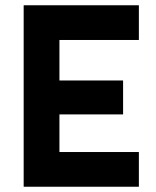

<svg xmlns="http://www.w3.org/2000/svg" viewBox="-20 -710 593 730"><path d="M70 0V-690H508V-558H206V-404H448V-275H206V-132H508V0Z"/></svg>

Font: TypoPRO Titillium Text
Style: 999 wt
Weight: 900
Designer: Accademia di Belle Arti di Urbino and others
Foundry: Accademia di Belle Arti di Urbino and others.
Version: Version 25.000